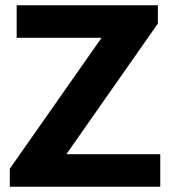

<svg xmlns="http://www.w3.org/2000/svg" viewBox="-20 -706 651 726"><path d="M17 0V-68L364 -563H43V-686H577V-617L231 -123H586V0Z"/></svg>

Font: Archivo VF Beta
Style: Regular
Weight: 400
Designer: Hector Gatti
Foundry: Omnibus-Type
Version: Version 1.002